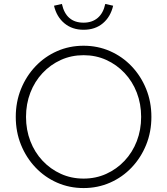

<svg xmlns="http://www.w3.org/2000/svg" viewBox="-20 -943 848 974"><path d="M404 11Q332 11 269.5 -16.5Q207 -44 160 -93.5Q113 -143 86.5 -208.5Q60 -274 60 -350Q60 -426 86.5 -491.5Q113 -557 160 -606.5Q207 -656 269.5 -683.5Q332 -711 404 -711Q476 -711 538.5 -683.5Q601 -656 648 -606.5Q695 -557 721.5 -491.5Q748 -426 748 -350Q748 -274 721.5 -208.5Q695 -143 648 -93.5Q601 -44 538.5 -16.5Q476 11 404 11ZM404 -37Q466 -37 519 -61Q572 -85 612 -127.5Q652 -170 674 -227Q696 -284 696 -350Q696 -416 674 -473Q652 -530 612 -572.5Q572 -615 519 -639Q466 -663 404 -663Q342 -663 289 -639Q236 -615 196 -572.5Q156 -530 134 -473Q112 -416 112 -350Q112 -284 134 -227Q156 -170 196 -127.5Q236 -85 289 -61Q342 -37 404 -37ZM404 -792Q346 -792 306.5 -825Q267 -858 254 -914L294 -923Q315 -828 404 -828Q447 -828 475.5 -852Q504 -876 514 -923L554 -914Q541 -858 502 -825Q463 -792 404 -792Z"/></svg>

Font: Red Hat Text VF
Style: Regular
Weight: 300
Designer: Pentagram, MCKL
Foundry: Pentagram, MCKL
Version: Version 1.023